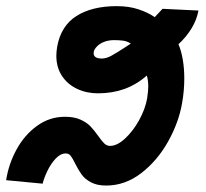

<svg xmlns="http://www.w3.org/2000/svg" viewBox="-34 -578 654 610"><path d="M205 -58Q196.5 -75.5 190.5 -83Q184.5 -90.5 175 -90.5Q158 -90.5 142.5 -73.8Q127 -57 116.2 -34.2Q105.5 -11.5 101.5 5.5L-14.5 -5.5Q-6.5 -57.5 18.8 -103.5Q44 -149.5 83.8 -178.2Q123.5 -207 172.5 -207Q201.5 -207 221.5 -198Q241.5 -189 253.2 -176.8Q265 -164.5 278.5 -145.5Q290 -129 297.8 -121.8Q305.5 -114.5 316 -114.5Q338 -114.5 363.2 -137.8Q388.5 -161 408 -196.2Q427.5 -231.5 433.5 -265.5Q437 -288.5 437 -303.5Q437 -323 432.5 -338Q399.5 -309 361 -295.2Q322.5 -281.5 277 -281.5Q241 -281.5 210.8 -295.8Q180.5 -310 162.8 -337Q145 -364 145 -401Q145 -412.5 147.5 -429Q159.5 -496 209 -527.2Q258.5 -558.5 337 -558.5Q376 -558.5 406.5 -548.2Q437 -538 457.5 -523.5L482.5 -550L596.5 -544.5Q591.5 -516 574.8 -488.2Q558 -460.5 533 -437.5Q542 -416.5 546.8 -388.2Q551.5 -360 551.5 -329Q551.5 -289.5 544.5 -250.5Q534 -189 500 -128.2Q466 -67.5 414.8 -28Q363.5 11.5 303.5 11.5Q274 11.5 255 1.2Q236 -9 225.8 -23Q215.5 -37 205 -58ZM365.5 -429 381.5 -439.5Q370 -447 357.5 -448.8Q345 -450.5 328.5 -450.5Q310.5 -450.5 296.2 -444.8Q282 -439 273.8 -430.2Q265.5 -421.5 264 -414Q263.5 -412.5 263.5 -409Q263.5 -392 289.5 -392Q303.5 -392 320 -401Q336.5 -410 365.5 -429Z"/></svg>

Font: JuliaMono Black
Style: Italic
Weight: 900
Italic angle: -9°
Monospace: yes
Designer: cormullion
Foundry: corm
Version: Version 0.057; ttfautohint (v1.8.4)